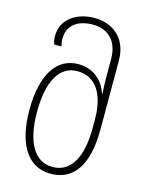

<svg xmlns="http://www.w3.org/2000/svg" viewBox="-117 -843 709 925"><g transform="rotate(15 237.0 -380.0)"><path d="M227 10C336 10 404 -74 404 -257V-601C404 -718 325 -770 238 -770C150 -770 76 -721 76 -638C76 -622 78 -609 83 -596H119C116 -608 114 -620 114 -634C114 -707 172 -737 238 -737C314 -737 366 -691 366 -598V-509C366 -485 367 -455 369 -428H366C349 -484 300 -535 221 -535C114 -535 49 -439 49 -261C49 -104 104 10 227 10ZM227 -24C136 -24 87 -112 87 -261C87 -417 137 -501 225 -501C317 -501 366 -424 366 -298V-256C366 -108 318 -24 227 -24Z"/></g></svg>

Font: Noto Sans Georgian Condensed ExtraLight
Style: Regular
Weight: 200
Width: 3
Designer: Monotype Design Team, Akaki Razmadze
Foundry: Google LLC
Version: Version 2.005